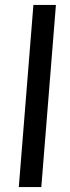

<svg xmlns="http://www.w3.org/2000/svg" viewBox="-20 -756 283 776"><path d="M56 0 115 -736H206L147 0Z"/></svg>

Font: Muli Medium
Style: Italic
Weight: 500
Italic angle: -4.541°
Designer: Vernon Adams
Foundry: Vernon Adams
Version: Version 2.100; ttfautohint (v1.8.1.43-b0c9)